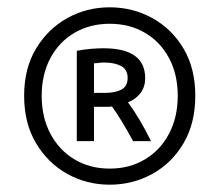

<svg xmlns="http://www.w3.org/2000/svg" viewBox="-20 -768 601 525"><path d="M280 -263Q217 -263 164 -292.5Q111 -322 78.5 -376.5Q46 -431 46 -506Q46 -581 78.5 -635Q111 -689 164 -718.5Q217 -748 280 -748Q343 -748 396.5 -718.5Q450 -689 482 -635Q514 -581 514 -506Q514 -431 482 -376.5Q450 -322 396.5 -292.5Q343 -263 280 -263ZM280 -307Q334 -307 376 -332Q418 -357 442 -402Q466 -447 466 -506Q466 -565 442 -609.5Q418 -654 376 -678.5Q334 -703 280 -703Q226 -703 184 -678.5Q142 -654 118 -609.5Q94 -565 94 -506Q94 -447 118 -402Q142 -357 184 -332Q226 -307 280 -307ZM190 -382V-629Q210 -633 229 -634.5Q248 -636 263 -636Q377 -636 377 -554Q377 -531 364.5 -514Q352 -497 330 -488Q362 -445 393 -382H344Q309 -446 286 -477Q282 -476 278.5 -476Q275 -476 272 -476H237V-382ZM237 -514H267Q295 -514 312 -523Q329 -532 329 -555Q329 -578 311 -587.5Q293 -597 266 -597Q255 -597 249 -596Q243 -595 237 -595Z"/></svg>

Font: Ubuntu Sans Light
Style: Regular
Weight: 300
Designer: Dalton Maag Ltd
Foundry: Dalton Maag Ltd
Version: Version 1.006; ttfautohint (v1.8.4.7-5d5b)